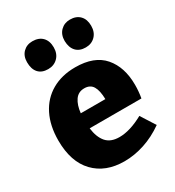

<svg xmlns="http://www.w3.org/2000/svg" viewBox="-190 -897 931 1022"><g transform="rotate(-30 275.5 -385.5)"><path d="M518 -231H200Q207 -174 234 -142.5Q261 -111 315 -111Q380 -111 462 -156L518 -68Q460 -27 397.5 -6.5Q335 14 274 14Q158 14 90.5 -56.5Q23 -127 23 -258Q23 -348 56 -414Q89 -480 150.5 -515.5Q212 -551 295 -551Q412 -551 468.5 -485.5Q525 -420 525 -311Q525 -270 518 -231ZM199 -324H350Q349 -377 333 -403.5Q317 -430 281 -430Q244 -430 224 -401Q204 -372 199 -324ZM87 -702Q87 -740 109.5 -762.5Q132 -785 167 -785Q206 -785 228 -762.5Q250 -740 250 -700Q250 -661 226.5 -637.5Q203 -614 167 -614Q128 -614 107.5 -637Q87 -660 87 -702ZM317 -700Q317 -739 340 -762Q363 -785 398 -785Q436 -785 458 -762.5Q480 -740 480 -700Q480 -661 457 -637.5Q434 -614 398 -614Q360 -614 339 -636.5Q318 -659 317 -700Z"/></g></svg>

Font: Bitter Pro ExtraBold
Style: Regular
Weight: 800
Designer: Sol Matas, and Bitter project Authors
Foundry: Sol Matas
Version: Version 1.010